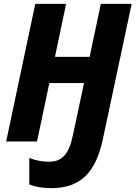

<svg xmlns="http://www.w3.org/2000/svg" viewBox="-20 -734 703 996"><path d="M246 242C399 242 477 160 514 -14L663 -714H503L445 -439H265L323 -714H163L12 0H172L236 -303H416L358 -32C338 66 301 105 235 105C200 105 162 98 132 85V223C165 236 204 242 246 242Z"/></svg>

Font: Noto Sans SemiCondensed ExtraBold
Style: Italic
Weight: 800
Width: 4
Italic angle: -12°
Designer: Monotype Design Team
Foundry: Monotype Imaging Inc.
Version: Version 2.013